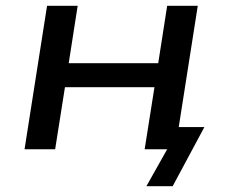

<svg xmlns="http://www.w3.org/2000/svg" viewBox="-20 -517 789 665"><path d="M487 128 559 0H487L499 -77H688L578 128ZM65 0 143 -497H249L218 -298H528L559 -497H665L587 0H481L515 -215H205L171 0Z"/></svg>

Font: Nunito Sans 7pt SemiExpanded Medium
Style: Italic
Weight: 500
Width: 6
Italic angle: -9°
Designer: Vernon Adams
Foundry: Vernon Adams
Version: Version 3.101;gftools[0.9.27]